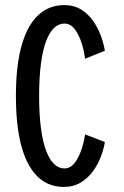

<svg xmlns="http://www.w3.org/2000/svg" viewBox="-20 -726 490 757"><path d="M230.7 11Q197.8 11 169 -1.7Q140.3 -14.4 117.1 -41.4Q93.9 -68.5 77.2 -110.7Q60.4 -152.9 51.6 -212Q42.7 -271.1 42.7 -348Q42.7 -424.9 51.9 -483.6Q61 -542.4 78 -584.6Q95.1 -626.8 118.5 -653.7Q142 -680.6 171 -693.3Q200.1 -706 233 -706Q271.1 -706 299.4 -688.7Q327.6 -671.4 346.9 -643.8Q366.3 -616.2 377.6 -585.1Q389 -554 393.4 -525.9L315.4 -494.4Q312.4 -521.5 302.5 -553.9Q292.6 -586.4 275.6 -609.8Q258.6 -633.1 233.4 -633.1Q211.8 -633.1 193.8 -616.5Q175.8 -599.9 162.3 -565.2Q148.9 -530.4 141.6 -476.5Q134.3 -422.5 134.3 -348Q134.3 -273.3 141.6 -219.1Q148.9 -164.9 162.4 -130.1Q176 -95.3 194 -78.6Q212 -61.9 233.4 -61.9Q258.6 -61.9 275.6 -85.3Q292.6 -108.7 302.5 -140.3Q312.4 -171.9 315.4 -196.1L393.4 -165.9Q389.6 -140.2 378.2 -109.7Q366.9 -79.2 347.2 -51.7Q327.6 -24.1 298.6 -6.6Q269.7 11 230.7 11Z"/></svg>

Font: League Mono Thin Condensed
Style: Regular
Weight: 100
Width: 1
Designer: Tyler Finck
Foundry: The League of Moveable Type / Tyler Finck
Version: Version 2.300;RELEASE